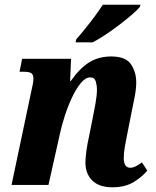

<svg xmlns="http://www.w3.org/2000/svg" viewBox="-20 -786 664 816"><path d="M457 10Q401 10 371.5 -19.5Q342 -49 343 -100Q344 -121 347.5 -147Q351 -173 359 -209L375 -289Q379 -309 385.5 -344.5Q392 -380 392 -405Q392 -423 387 -440Q382 -457 363 -457Q343 -457 323 -432.5Q303 -408 285.5 -370.5Q268 -333 255 -292.5Q242 -252 235 -219L186 0H29L113 -398Q116 -411 119 -426Q122 -441 122 -453Q122 -468 113.5 -474.5Q105 -481 83 -481H63L74 -536H282L278 -442H281Q319 -496 359 -521Q399 -546 453 -546Q514 -546 536.5 -513Q559 -480 559 -436Q559 -409 552.5 -375Q546 -341 540 -313L520 -212Q514 -183 510 -159Q506 -135 506 -114Q506 -73 534 -73Q554 -73 583 -96L606 -61Q585 -35 548.5 -12.5Q512 10 457 10ZM301 -606 304 -619Q321 -638 342 -664Q363 -690 383 -717Q403 -744 417 -766H577L574 -756Q563 -743 540.5 -723.5Q518 -704 488.5 -681.5Q459 -659 429 -639Q399 -619 374 -606Z"/></svg>

Font: Noto Serif Condensed ExtraBold
Style: Italic
Weight: 800
Width: 3
Italic angle: -12°
Designer: Monotype Design Team
Foundry: Monotype Imaging Inc.
Version: Version 2.014; ttfautohint (v1.8.4.7-5d5b)